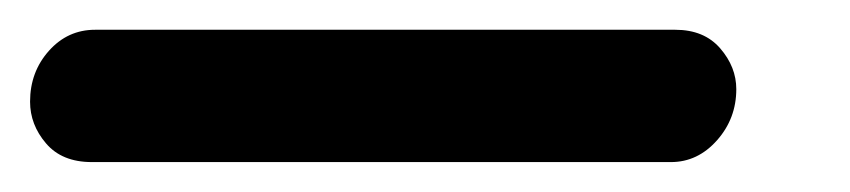

<svg xmlns="http://www.w3.org/2000/svg" viewBox="-51 -20 571 129"><path d="M-30.8 48.3Q-30.8 28.3 -18.1 14.1Q-5.5 0 12.9 0H402.7Q422.1 0 432.9 12.5Q443.7 25 443.7 39.9Q443.7 59.6 430.8 74.2Q417.8 88.9 399.8 88.9H10.7Q-9.4 88.9 -20.1 76.3Q-30.8 63.8 -30.8 48.3Z"/></svg>

Font: SN Pro Thin
Style: Italic
Weight: 200
Italic angle: -9°
Designer: Tobias Whetton
Foundry: Supernotes
Version: Version 1.003;Glyphs 3.3 (3324)